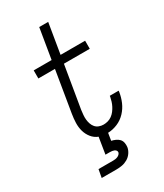

<svg xmlns="http://www.w3.org/2000/svg" viewBox="-233 -823 965 1132"><g transform="rotate(-30 250.0 -257.5)"><path d="M109 220 119 165H219Q226 165 233.5 164Q241 163 248.5 160Q256 157 262 151.5Q268 146 270 138Q271 131 266.5 125Q262 119 255.5 116.5Q249 114 242 113Q235 112 227 112H197L215 0Q189 -10 171.5 -32Q154 -54 146.5 -81Q139 -108 140 -137.5Q141 -167 146 -197L192 -475H79V-530H201L235 -735H296L262 -530H429V-475H253L205 -188Q203 -172 201.5 -156Q200 -140 201.5 -124.5Q203 -109 208 -94.5Q213 -80 222.5 -69Q232 -58 246.5 -52.5Q261 -47 277 -47Q291 -47 306 -51Q321 -55 334 -64.5Q347 -74 356.5 -86.5Q366 -99 373 -112.5Q380 -126 384.5 -140.5Q389 -155 392 -170Q392 -171 392 -173Q392 -175 393 -176H453Q453 -174 452.5 -171.5Q452 -169 452 -167Q447 -134 433.5 -102.5Q420 -71 396 -45.5Q372 -20 340 -6.5Q308 7 275 8L267 58Q281 61 294.5 67Q308 73 317.5 83Q327 93 330 108Q333 123 331 138Q328 157 316 174.5Q304 192 286 202.5Q268 213 248.5 216.5Q229 220 209 220Z"/></g></svg>

Font: Iosevka Curly Light Oblique
Style: Regular
Weight: 300
Italic angle: -9°
Monospace: yes
Designer: Belleve Invis
Foundry: Belleve Invis
Version: Version 11.1.0; ttfautohint (v1.8.3)